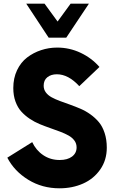

<svg xmlns="http://www.w3.org/2000/svg" viewBox="-20 -1020 632 1050"><path d="M246.1 -814 123.5 -1000H223.6L294.9 -902.3L366.2 -1000H466.3L342.3 -814ZM305.2 9.8Q210.4 9.8 134.3 -37.1Q58.1 -84 20 -157.7L156.2 -242.7Q177.2 -197.8 216.6 -171.4Q255.9 -145 306.2 -145Q349.1 -145 374 -163.8Q398.9 -182.6 398.9 -213.9Q398.9 -234.9 387 -251.2Q375 -267.6 355 -278.8Q335 -290 309.1 -299.8Q283.2 -309.6 254.4 -319.6Q225.6 -329.6 197 -341.3Q168.5 -353 142.6 -370.4Q116.7 -387.7 96.7 -409.7Q76.7 -431.6 64.7 -464.6Q52.7 -497.6 52.7 -538.6Q52.7 -592.8 73.2 -636Q93.8 -679.2 128.2 -705.6Q162.6 -731.9 204.8 -745.8Q247.1 -759.8 292.5 -759.8Q360.4 -759.8 420.9 -731.2Q481.4 -702.6 523.9 -653.8L413.6 -548.8Q354 -613.8 291 -613.8Q259.3 -613.8 239 -597.7Q218.8 -581.5 218.8 -551.3Q218.8 -530.8 230.5 -514.9Q242.2 -499 262.2 -488Q282.2 -477.1 308.1 -467.5Q334 -458 362.8 -447.8Q391.6 -437.5 420.2 -425.3Q448.7 -413.1 474.6 -394.5Q500.5 -376 520.5 -352.3Q540.5 -328.6 552.2 -292.7Q564 -256.8 564 -212.4Q564 -144.5 528.3 -93.3Q492.7 -42 434.3 -16.1Q376 9.8 305.2 9.8Z"/></svg>

Font: Now Alt
Style: Bold
Weight: 700
Designer: Alfredo Marco Pradil
Foundry: Alfredo Marco Pradil
Version: Version 1.002;PS 001.002;hotconv 1.0.88;makeotf.lib2.5.64775